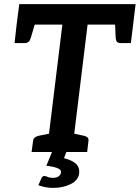

<svg xmlns="http://www.w3.org/2000/svg" viewBox="-20 -741 681 936"><path d="M208 0 284 -621H61L74 -721H641L629 -621H407L331 0ZM134 0 141 -52Q142 -64 149 -70Q156 -76 168 -79L233 -92L234 0ZM305 0 328 -92 390 -79Q402 -76 407.5 -70Q413 -64 411 -52L405 0ZM540 -644 629 -621 618 -531H569Q556 -531 550.5 -537Q545 -543 544 -556ZM156 -644 130 -556Q126 -543 119 -537Q112 -531 100 -531H51L61 -621ZM239 175Q219 175 201 171.5Q183 168 167 162L182 128Q186 117 197 117Q203 117 212.5 121.5Q222 126 238 126Q256 126 265.5 119Q275 112 277 102Q279 89 269 83Q259 77 242 73Q225 69 206 67L236 -6H306L292 30Q334 41 351.5 58.5Q369 76 366 103Q362 138 324.5 156.5Q287 175 239 175Z"/></svg>

Font: Aleo SemiBold
Style: Italic
Weight: 600
Italic angle: -7°
Designer: Alessio Laiso
Foundry: Alessio Laiso
Version: Version 2.001;gftools[0.9.29]